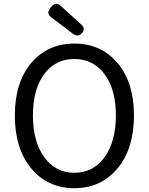

<svg xmlns="http://www.w3.org/2000/svg" viewBox="-20 -976 782 1009"><path d="M144 -91Q58 -195 58 -369Q58 -543 144 -645Q231 -747 371 -747Q511 -747 597.5 -645Q684 -543 684 -369Q684 -195 597.5 -91Q511 13 371 13Q231 13 144 -91ZM212.5 -150Q272 -68 371 -68Q470 -68 529.5 -150Q589 -232 589 -369Q589 -506 529.5 -586Q470 -666 370.5 -666Q271 -666 212 -586Q153 -506 153 -369Q153 -232 212.5 -150ZM407 -847Q431 -825 410.5 -802Q390 -779 364 -798L247 -887Q221 -907 247 -938Q273 -969 297 -947Z"/></svg>

Font: Raw Maruko Gothic CJK TC
Style: Regular
Weight: 400
Version: Version 1.001